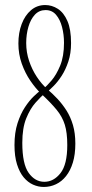

<svg xmlns="http://www.w3.org/2000/svg" viewBox="-20 -732 364 762"><path d="M153.5 10Q132 10 111.2 0.8Q90.5 -8.5 74 -28.2Q57.5 -48 47.5 -79.8Q37.5 -111.5 37.5 -156.5Q37.5 -205.5 49.5 -242.8Q61.5 -280 79 -306.5Q96.5 -333 113.8 -349.5Q131 -366 141.5 -373.5L156.5 -360.5Q142 -348 121 -324.5Q100 -301 84.2 -262.5Q68.5 -224 68.5 -165Q68.5 -81 93.8 -45.8Q119 -10.5 156 -10.5Q193 -10.5 220 -44.8Q247 -79 247 -156.5Q247 -205.5 237.2 -237Q227.5 -268.5 204.8 -296.2Q182 -324 142.5 -361Q121 -381.5 100.5 -411.5Q80 -441.5 66.5 -479Q53 -516.5 53 -559.5Q53 -602 66 -636.5Q79 -671 103 -691.5Q127 -712 159.5 -712Q186 -712 209.5 -697Q233 -682 247.5 -648.8Q262 -615.5 262 -561Q262 -520 251.2 -487.8Q240.5 -455.5 224.8 -431.2Q209 -407 193.2 -391.2Q177.5 -375.5 168.5 -368L153.5 -380.5Q165 -390 184.2 -412.2Q203.5 -434.5 218.8 -471.5Q234 -508.5 234 -562Q234 -595 226.2 -624.8Q218.5 -654.5 202.5 -673.2Q186.5 -692 161 -692Q135.5 -692 118.5 -673.8Q101.5 -655.5 92.8 -625.8Q84 -596 84 -561Q84 -524.5 95.5 -490.2Q107 -456 126 -427.2Q145 -398.5 168 -378Q188.5 -360.5 208 -339.8Q227.5 -319 243.8 -293.5Q260 -268 269.5 -235.8Q279 -203.5 279 -162Q279 -119 269.2 -87Q259.5 -55 242.2 -33.2Q225 -11.5 202.2 -0.8Q179.5 10 153.5 10Z"/></svg>

Font: Imbue 48pt Thin
Style: Regular
Weight: 250
Designer: Tyler Finck
Foundry: Etcetera Type Company
Version: Version 1.102